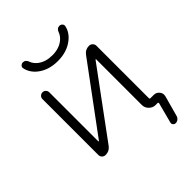

<svg xmlns="http://www.w3.org/2000/svg" viewBox="-251 -871 1129 1129"><g transform="rotate(-45 314.0 -306.5)"><path d="M422.9 -725.6Q431.6 -751 453.1 -751Q463.9 -751 471.2 -743.2Q478.5 -735.4 476.6 -725.6Q467.8 -681.6 427.7 -650.4Q377 -610.4 300.8 -610.4Q224.6 -610.4 173.8 -650.4Q134.8 -681.6 126 -725.6Q124 -735.4 131.3 -743.2Q138.7 -751 149.4 -751Q170.9 -751 179.7 -725.6Q187.5 -703.1 210.9 -684.6Q247.1 -657.2 301.8 -657.2Q356.4 -657.2 391.6 -684.6Q415 -703.1 422.9 -725.6ZM466.8 -459Q466.8 -460 465.3 -460.4Q463.9 -460.9 462.9 -460L158.2 -45.9Q139.6 -21.5 109.4 -21.5Q95.7 -21.5 86.9 -30.3Q78.1 -39.1 78.1 -52.7V-516.6Q78.1 -528.3 86.4 -536.6Q94.7 -544.9 106.4 -544.9Q118.2 -544.9 126.5 -536.6Q134.8 -528.3 134.8 -516.6V-109.4Q134.8 -107.4 136.2 -106.9Q137.7 -106.4 138.7 -107.4L443.4 -519.5Q461.9 -544.9 493.2 -544.9Q505.9 -544.9 515.1 -535.6Q524.4 -526.4 524.4 -513.7V-78.1Q524.4 -71.3 531.2 -71.3H558.6Q580.1 -71.3 593.8 -53.7Q602.5 -42 602.5 -28.3Q602.5 -22.5 600.6 -15.6L565.4 112.3Q562.5 123 553.2 130.4Q543.9 137.7 532.2 137.7Q522.5 137.7 516.1 129.9Q509.8 122.1 512.7 112.3L545.9 -14.6Q546.9 -16.6 544.9 -19Q543 -21.5 541 -21.5H524.4Q501 -21.5 483.9 -38.6Q466.8 -55.7 466.8 -79.1Z"/></g></svg>

Font: irohamaru Light
Style: Regular
Weight: 200
Designer: [Source Han Sans]
Ryoko NISHIZUKA  (kana & ideographs); Paul D. Hunt (Latin, Greek & Cyrillic); Wenlong ZHANG  (bopomofo
Version: Version 1.01